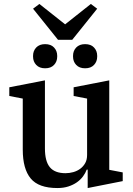

<svg xmlns="http://www.w3.org/2000/svg" viewBox="-20 -938 671 970"><path d="M270 12Q175 12 135 -36.5Q95 -85 95 -182V-440L27 -453V-497L207 -532V-188Q207 -123 232 -93Q257 -63 311 -63Q331 -63 350.5 -68.5Q370 -74 385.5 -85.5Q401 -97 410.5 -114Q420 -131 420 -155V-440L352 -453V-497L532 -532V-80L600 -67V-23L423 12V-81H418Q412 -64 399.5 -47Q387 -30 368.5 -17Q350 -4 325.5 4Q301 12 270 12ZM208 -593Q179 -593 163 -610Q147 -627 147 -652V-656Q147 -681 163 -698Q179 -715 208 -715Q237 -715 253 -698Q269 -681 269 -656V-652Q269 -627 253 -610Q237 -593 208 -593ZM410 -593Q381 -593 365 -610Q349 -627 349 -652V-656Q349 -681 365 -698Q381 -715 410 -715Q439 -715 455 -698Q471 -681 471 -656V-652Q471 -627 455 -610Q439 -593 410 -593ZM147 -894 179 -918 309 -815 439 -918 471 -894 345 -737H273Z"/></svg>

Font: IBM Plex Serif Medm
Style: Regular
Weight: 500
Designer: Mike Abbink, Paul van der Laan, Pieter van Rosmalen
Foundry: Bold Monday
Version: Version 3.001